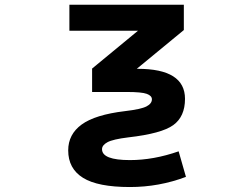

<svg xmlns="http://www.w3.org/2000/svg" viewBox="-20 -543 1040 793"><path d="M549.8 -416H266.6V-523.4H739.3V-418.9L544.9 -258.8H548.8Q744.1 -258.8 744.1 -134.8Q744.1 -61.5 695.8 -26.4Q647.5 8.8 509.8 24.4Q446.3 32.2 423.8 44.4Q401.4 56.6 401.4 73.2Q401.4 118.2 516.6 118.2Q614.3 118.2 717.8 82L748 187.5Q636.7 229.5 516.6 229.5Q383.8 229.5 322.8 191.4Q261.7 153.3 261.7 78.1Q261.7 11.7 317.4 -28.8Q373 -69.3 496.1 -84Q562.5 -91.8 585 -103.5Q607.4 -115.2 607.4 -132.8Q607.4 -147.5 586.4 -155.3Q565.4 -163.1 503.9 -163.1H360.4V-259.8Z"/></svg>

Font: Gen Shin Gothic Monospace Bold
Style: Bold
Weight: 700
Designer: [Source Han Sans]
Ryoko NISHIZUKA  (kana & ideographs); Paul D. Hunt (Latin, Greek & Cyrillic); Wenlong ZHANG  (bopomofo
Version: Version 1.002.20150607